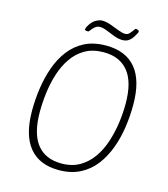

<svg xmlns="http://www.w3.org/2000/svg" viewBox="-122 -929 902 1031"><g transform="rotate(15 329.0 -414.0)"><path d="M300 6Q192 6 136 -62.5Q80 -131 80 -267Q80 -328 89 -390.5Q98 -453 118 -509.5Q138 -566 172 -610.5Q206 -655 256 -680.5Q306 -706 375 -706Q484 -706 540.5 -638.5Q597 -571 597 -435Q597 -374 588 -311.5Q579 -249 558 -192Q537 -135 503 -90.5Q469 -46 418.5 -20Q368 6 300 6ZM305 -32Q364 -32 406.5 -57Q449 -82 478 -123.5Q507 -165 524 -217.5Q541 -270 548.5 -325Q556 -380 556 -431Q556 -551 508.5 -609.5Q461 -668 372 -668Q312 -668 269 -643.5Q226 -619 197.5 -577.5Q169 -536 152.5 -484.5Q136 -433 129 -377.5Q122 -322 122 -271Q122 -151 168.5 -91.5Q215 -32 305 -32ZM260 -754Q255 -754 248.5 -755Q242 -756 242 -761Q242 -767 247 -777Q264 -808 284.5 -819Q305 -830 319 -830Q341 -830 367 -821Q393 -812 416.5 -802.5Q440 -793 455 -793Q470 -793 479.5 -803.5Q489 -814 495.5 -824Q502 -834 506 -834Q512 -834 518 -830.5Q524 -827 524 -824Q524 -818 510 -795Q498 -776 484 -766.5Q470 -757 450 -757Q427 -757 402.5 -766.5Q378 -776 356 -785Q334 -794 317 -794Q301 -794 289.5 -784Q278 -774 271 -764Q264 -754 260 -754Z"/></g></svg>

Font: Asap Semi Condensed Semi Condensed Thin
Style: Italic
Weight: 100
Width: 4
Italic angle: -6°
Designer: Pablo Cosgaya
Foundry: Omnibus-Type
Version: Version 3.001; ttfautohint (v1.8.4.7-5d5b)